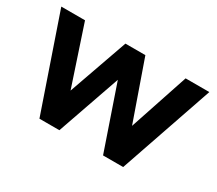

<svg xmlns="http://www.w3.org/2000/svg" viewBox="-104 -756 1091 967"><g transform="rotate(30 441.5 -272.0)"><path d="M11 -544H149L263 -201L384 -544H500L620 -202L734 -544H872L685 0H568L442 -367L314 0H198Z"/></g></svg>

Font: Eudoxus Sans
Style: Bold
Weight: 700
Designer: Stijn de Vries
Foundry: tokotype
Version: Version 2.005